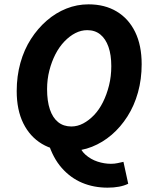

<svg xmlns="http://www.w3.org/2000/svg" viewBox="-20 -684 700 885"><path d="M302 12Q228 12 173 -21Q118 -54 87.5 -115.5Q57 -177 57 -264Q57 -333 74 -394Q91 -455 122.5 -504Q154 -553 195.5 -589Q237 -625 286 -644.5Q335 -664 388 -664Q463 -664 518 -631Q573 -598 603 -536.5Q633 -475 633 -388Q633 -319 616 -258Q599 -197 567.5 -147.5Q536 -98 494.5 -62.5Q453 -27 404 -7.5Q355 12 302 12ZM309 -101Q337 -101 363.5 -115Q390 -129 413.5 -153.5Q437 -178 454.5 -213Q472 -248 482.5 -290Q493 -332 493 -379Q493 -431 480 -468Q467 -505 442.5 -525Q418 -545 382 -545Q354 -545 327.5 -531.5Q301 -518 277 -493Q253 -468 235.5 -434Q218 -400 207.5 -359Q197 -318 197 -273Q197 -218 210 -179.5Q223 -141 248 -121Q273 -101 309 -101ZM476 181Q412 181 358.5 158.5Q305 136 264.5 90Q224 44 202 -27L341 -26Q350 8 374.5 29.5Q399 51 430 61Q461 71 491 71Q508 71 521.5 68Q535 65 549 62L571 163Q534 181 476 181Z"/></svg>

Font: Source Sans 3
Style: Bold Italic
Weight: 700
Italic angle: -11°
Designer: Paul D. Hunt
Foundry: Adobe
Version: Version 3.052;hotconv 1.1.0;makeotfexe 2.6.0